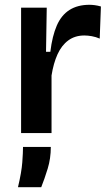

<svg xmlns="http://www.w3.org/2000/svg" viewBox="-20 -555 458 801"><path d="M68 0V-263V-523H175L172 -339H190Q198 -405 217 -448.5Q236 -492 270 -513.5Q304 -535 353 -535Q363 -535 375 -533.5Q387 -532 401 -528L396 -394Q380 -401 363 -404Q346 -407 332 -407Q293 -407 265 -386.5Q237 -366 220 -328.5Q203 -291 195 -240V0ZM55 226Q70 163 73 122Q76 81 76 58H192Q192 106 179 148.5Q166 191 152 226Z"/></svg>

Font: Bricolage Grotesque SemiBold
Style: Regular
Weight: 600
Designer: Mathieu Triay
Foundry: Atelier Triay
Version: Version 1.000;gftools[0.9.30]